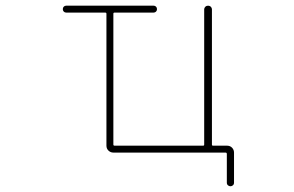

<svg xmlns="http://www.w3.org/2000/svg" viewBox="-20 -564 1040 679"><path d="M782.2 82V-19.5Q782.2 -24.4 777.3 -24.4H380.9Q371.1 -24.4 363.8 -31.2Q356.4 -38.1 356.4 -48.8V-515.6Q356.4 -519.5 351.6 -519.5H213.9Q209 -519.5 205.6 -522.9Q202.1 -526.4 202.1 -531.7Q202.1 -537.1 205.6 -540.5Q209 -543.9 213.9 -543.9H523.4Q528.3 -543.9 531.7 -540.5Q535.2 -537.1 535.2 -531.7Q535.2 -526.4 531.7 -522.9Q528.3 -519.5 523.4 -519.5H385.7Q380.9 -519.5 380.9 -515.6V-52.7Q380.9 -48.8 385.7 -48.8H698.2Q702.1 -48.8 702.1 -52.7V-531.2Q702.1 -536.1 706.1 -540Q710 -543.9 715.8 -543.9Q721.7 -543.9 725.6 -540Q729.5 -536.1 729.5 -531.2V-52.7Q729.5 -48.8 733.4 -48.8H783.2Q793.9 -48.8 800.8 -41.5Q807.6 -34.2 807.6 -24.4V82Q807.6 87.9 803.7 91.3Q799.8 94.7 794.9 94.7Q790 94.7 786.1 91.3Q782.2 87.9 782.2 82Z"/></svg>

Font: Rounded Mgen+ 1m thin
Style: Regular
Weight: 100
Designer: [Source Han Sans]
Ryoko NISHIZUKA  (kana & ideographs); Paul D. Hunt (Latin, Greek & Cyrillic); Wenlong ZHANG  (bopomofo
Version: Version 1.059.20150602